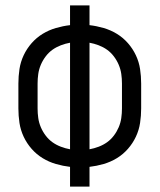

<svg xmlns="http://www.w3.org/2000/svg" viewBox="-20 -690 590 710"><path d="M239 0V-73Q213 -76 187 -83.5Q161 -91 138 -105Q115 -119 97 -139.5Q79 -160 67.5 -184.5Q56 -209 52 -235.5Q48 -262 48 -289V-381Q48 -408 52 -434.5Q56 -461 67.5 -485.5Q79 -510 97 -530.5Q115 -551 138 -565Q161 -579 187 -586.5Q213 -594 239 -597V-670H311V-597Q337 -594 363 -586.5Q389 -579 412 -565Q435 -551 453 -530.5Q471 -510 482.5 -485.5Q494 -461 498 -434.5Q502 -408 502 -381V-289Q502 -262 498 -235.5Q494 -209 482.5 -184.5Q471 -160 453 -139.5Q435 -119 412 -105Q389 -91 363 -83.5Q337 -76 311 -73V0ZM239 -138V-532Q222 -529 205 -522.5Q188 -516 174 -506Q160 -496 149 -481.5Q138 -467 131 -450.5Q124 -434 121.5 -416.5Q119 -399 119 -381V-289Q119 -271 121.5 -253.5Q124 -236 131 -219.5Q138 -203 149 -188.5Q160 -174 174 -164Q188 -154 205 -147.5Q222 -141 239 -138ZM311 -138Q328 -141 345 -147.5Q362 -154 376 -164Q390 -174 401 -188.5Q412 -203 419 -219.5Q426 -236 428.5 -253.5Q431 -271 431 -289V-381Q431 -399 428.5 -416.5Q426 -434 419 -450.5Q412 -467 401 -481.5Q390 -496 376 -506Q362 -516 345 -522.5Q328 -529 311 -532Z"/></svg>

Font: Lode Term
Style: Regular
Weight: 400
Monospace: yes
Designer: Belleve Invis
Foundry: Belleve Invis
Version: Version 29.2.0